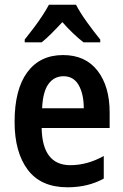

<svg xmlns="http://www.w3.org/2000/svg" viewBox="-20 -786 524 816"><path d="M248 -552Q343 -552 394.5 -485.5Q446 -419 446 -308V-242H157Q160 -84 279 -84Q351 -84 421 -123V-27Q354 10 267 10Q154 10 98 -64.5Q42 -139 42 -268Q42 -406 96 -479Q150 -552 248 -552ZM250 -462Q210 -462 186 -429Q162 -396 159 -326H336Q336 -386 314.5 -424Q293 -462 250 -462ZM303 -766Q320 -733 349.5 -692Q379 -651 406 -618V-606H335Q291 -640 245 -692Q221 -666 198.5 -643.5Q176 -621 157 -606H85V-618Q102 -639 122 -665.5Q142 -692 159.5 -718.5Q177 -745 188 -766Z"/></svg>

Font: Noto Sans Ethiopic Condensed SemiBold
Style: Regular
Weight: 600
Width: 3
Designer: Monotype Design Team
Foundry: Monotype Imaging Inc.
Version: Version 2.102; ttfautohint (v1.8.4.7-5d5b)